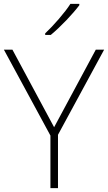

<svg xmlns="http://www.w3.org/2000/svg" viewBox="-20 -970 557 990"><path d="M389 -943V-950H343C316 -907 255 -837 213 -798V-790H242C294 -833 356 -899 389 -943ZM259 -314 44 -714H0L240 -271V0H279V-275L517 -714H474Z"/></svg>

Font: Noto Sans Myanmar ExtraLight
Style: Regular
Weight: 200
Designer: Monotype Design Team
Foundry: Monotype Imaging Inc.
Version: Version 2.107